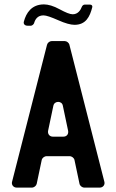

<svg xmlns="http://www.w3.org/2000/svg" viewBox="-20 -854 530 874"><path d="M56 0H125C135 0 145 -8 147 -17L170 -126C172 -135 182 -143 192 -143H297C307 -143 317 -135 319 -126L342 -17C344 -8 354 0 364 0H434C449 0 459 -13 455 -27L296 -650C294 -659 284 -667 275 -667H215C206 -667 196 -659 194 -650L35 -27C31 -13 41 0 56 0ZM199 -259 223 -373C228 -396 262 -396 266 -373L290 -259C293 -244 284 -232 269 -232H220C206 -232 196 -244 199 -259ZM311 -789C298 -789 279 -797 251 -812C224 -827 199 -834 180 -834C123 -834 99 -794 89 -757C85 -745 93 -737 105 -737H121C126 -737 133 -743 135 -748C140 -766 151 -784 178 -784C191 -784 213 -776 245 -762C276 -748 302 -741 319 -741C371 -741 389 -778 400 -821C402 -828 397 -833 390 -833H365C361 -833 355 -829 353 -824C347 -808 335 -789 311 -789Z"/></svg>

Font: DIN Rundschrift
Style: Mittel
Weight: 400
Version: Version 1.027